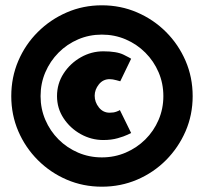

<svg xmlns="http://www.w3.org/2000/svg" viewBox="-20 -692 781 724"><path d="M22.5 -329.5Q22.5 -400.5 49 -462.5Q75.5 -524.5 122.8 -571.5Q170 -618.5 231.8 -645.2Q293.5 -672 364 -672Q435 -672 497 -645.2Q559 -618.5 606 -571.5Q653 -524.5 679.8 -462.5Q706.5 -400.5 706.5 -329.5Q706.5 -259 679.8 -197.2Q653 -135.5 606 -88.2Q559 -41 497 -14.5Q435 12 364 12Q293.5 12 231.8 -14.5Q170 -41 122.8 -88.2Q75.5 -135.5 49 -197.2Q22.5 -259 22.5 -329.5ZM133 -329.5Q133 -282 151 -240Q169 -198 200.8 -166.2Q232.5 -134.5 274.5 -116.5Q316.5 -98.5 364 -98.5Q412 -98.5 454 -116.5Q496 -134.5 528 -166.2Q560 -198 578 -240Q596 -282 596 -329.5Q596 -377.5 578 -419.5Q560 -461.5 528 -493.5Q496 -525.5 454 -543.5Q412 -561.5 364 -561.5Q316.5 -561.5 274.5 -543.5Q232.5 -525.5 200.8 -493.5Q169 -461.5 151 -419.5Q133 -377.5 133 -329.5ZM393.5 -393.5Q404.5 -393.5 419 -389.5Q433.5 -385.5 433.5 -385.5L474.5 -470.5Q472.5 -472.5 446.5 -485.5Q420.5 -498.5 369.5 -498.5Q324.5 -498.5 284.5 -475.8Q244.5 -453 219.8 -414.8Q195 -376.5 195 -329.5Q195 -283.5 219.8 -246Q244.5 -208.5 284.5 -186.2Q324.5 -164 369.5 -164Q400 -164 423.8 -170.8Q447.5 -177.5 461 -184Q474.5 -190.5 474.5 -190.5L432 -277Q430 -275 419.2 -271Q408.5 -267 393.5 -267Q368.5 -267 352.8 -287Q337 -307 337 -331Q337 -354 352.8 -373.8Q368.5 -393.5 393.5 -393.5Z"/></svg>

Font: League Spartan Thin Black
Style: Regular
Weight: 900
Version: Version 2.002